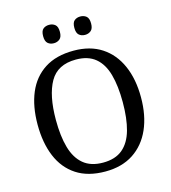

<svg xmlns="http://www.w3.org/2000/svg" viewBox="-131 -1014 1004 1129"><g transform="rotate(-15 371.0 -449.5)"><path d="M371 10Q265 10 195 -36Q125 -82 90.5 -165Q56 -248 56 -359Q56 -470 90.5 -552Q125 -634 195.5 -679.5Q266 -725 372 -725Q473 -725 542.5 -679.5Q612 -634 648.5 -551.5Q685 -469 685 -358Q685 -247 648.5 -164.5Q612 -82 542 -36Q472 10 371 10ZM371 -44Q446 -44 490.5 -81.5Q535 -119 554.5 -189Q574 -259 574 -358Q574 -457 554.5 -527Q535 -597 490.5 -634Q446 -671 372 -671Q260 -671 213.5 -589Q167 -507 167 -358Q167 -259 187 -189Q207 -119 252 -81.5Q297 -44 371 -44ZM463 -797Q441 -797 426.5 -809.5Q412 -822 412 -853Q412 -885 426.5 -897Q441 -909 463 -909Q484 -909 499 -897Q514 -885 514 -853Q514 -822 499 -809.5Q484 -797 463 -797ZM273 -797Q251 -797 236.5 -809.5Q222 -822 222 -853Q222 -885 236.5 -897Q251 -909 273 -909Q294 -909 309 -897Q324 -885 324 -853Q324 -822 309 -809.5Q294 -797 273 -797Z"/></g></svg>

Font: Noto Serif Khmer
Style: Regular
Weight: 400
Designer: Danh Hong and the Monotype Design Team
Foundry: Monotype Imaging Inc.
Version: Version 2.003